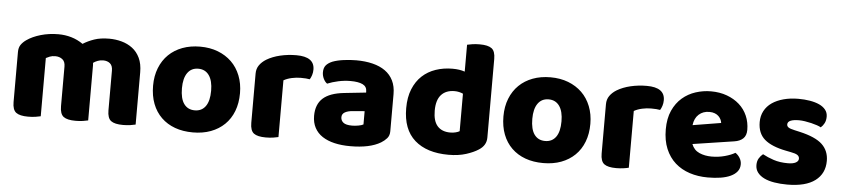

<svg xmlns="http://www.w3.org/2000/svg" viewBox="-42 -898 5061 1153"><g transform="rotate(5 2489.0 -322.0)"><path d="M794 -1Q783 2 762.5 5Q742 8 718 8Q668 8 646 -8.5Q624 -25 624 -72V-311Q624 -341 608 -354.5Q592 -368 566 -368Q549 -368 533.5 -362Q518 -356 507 -348Q507 -344 507.5 -340.5Q508 -337 508 -334V-1Q497 2 476.5 5Q456 8 432 8Q382 8 360 -8.5Q338 -25 338 -72V-311Q338 -341 320.5 -354.5Q303 -368 278 -368Q259 -368 245 -362.5Q231 -357 222 -352V-1Q211 2 190.5 5Q170 8 146 8Q96 8 74 -8.5Q52 -25 52 -72V-373Q52 -400 63.5 -417Q75 -434 95 -448Q129 -472 179 -486.5Q229 -501 285 -501Q326 -501 363.5 -490Q401 -479 434 -456Q464 -475 501.5 -488Q539 -501 592 -501Q630 -501 666.5 -491Q703 -481 731.5 -459.5Q760 -438 777 -402.5Q794 -367 794 -316Z M1402 -243Q1402 -183 1383.5 -135Q1365 -87 1330.5 -53.5Q1296 -20 1248 -2Q1200 16 1140 16Q1080 16 1032 -1.5Q984 -19 949.5 -52.5Q915 -86 896.5 -134Q878 -182 878 -243Q878 -302 897 -350Q916 -398 950.5 -431.5Q985 -465 1033 -483Q1081 -501 1140 -501Q1199 -501 1247 -482.5Q1295 -464 1329.5 -430.5Q1364 -397 1383 -349Q1402 -301 1402 -243ZM1140 -368Q1098 -368 1075 -335.5Q1052 -303 1052 -243Q1052 -180 1075 -148.5Q1098 -117 1140 -117Q1182 -117 1205 -149Q1228 -181 1228 -243Q1228 -303 1205 -335.5Q1182 -368 1140 -368Z M1655 -1Q1644 2 1623.5 5Q1603 8 1579 8Q1529 8 1507 -8.5Q1485 -25 1485 -72V-369Q1485 -398 1500 -419.5Q1515 -441 1541 -457Q1576 -478 1622.5 -489Q1669 -500 1720 -500Q1829 -500 1829 -423Q1829 -405 1824 -389.5Q1819 -374 1812 -363Q1793 -367 1757 -367Q1731 -367 1703.5 -361Q1676 -355 1655 -343Z M2089 -108Q2106 -108 2126.5 -111.5Q2147 -115 2157 -121V-201L2085 -195Q2057 -193 2039 -183Q2021 -173 2021 -153Q2021 -133 2036.5 -120.5Q2052 -108 2089 -108ZM2081 -501Q2135 -501 2179.5 -490Q2224 -479 2255.5 -456.5Q2287 -434 2304 -399.5Q2321 -365 2321 -318V-94Q2321 -68 2306.5 -51.5Q2292 -35 2272 -23Q2207 16 2089 16Q2036 16 1993.5 6Q1951 -4 1920.5 -24Q1890 -44 1873.5 -75Q1857 -106 1857 -147Q1857 -216 1898 -253Q1939 -290 2025 -299L2156 -313V-320Q2156 -349 2130.5 -361.5Q2105 -374 2057 -374Q2020 -374 1983.5 -366Q1947 -358 1918 -346Q1905 -355 1896 -373.5Q1887 -392 1887 -412Q1887 -438 1899.5 -453.5Q1912 -469 1938 -480Q1967 -491 2006.5 -496Q2046 -501 2081 -501Z M2661 -501Q2704 -501 2735 -490V-652Q2746 -655 2766.5 -658Q2787 -661 2811 -661Q2861 -661 2883 -644.5Q2905 -628 2905 -581V-107Q2905 -60 2861 -32Q2832 -13 2786.5 1.5Q2741 16 2681 16Q2550 16 2477 -48.5Q2404 -113 2404 -241Q2404 -307 2424 -356Q2444 -405 2478.5 -437Q2513 -469 2560 -485Q2607 -501 2661 -501ZM2736 -357Q2725 -362 2712 -365Q2699 -368 2685 -368Q2633 -368 2604.5 -336.5Q2576 -305 2576 -241Q2576 -178 2603 -148Q2630 -118 2680 -118Q2698 -118 2713 -122Q2728 -126 2736 -131Z M3514 -243Q3514 -183 3495.5 -135Q3477 -87 3442.5 -53.5Q3408 -20 3360 -2Q3312 16 3252 16Q3192 16 3144 -1.5Q3096 -19 3061.5 -52.5Q3027 -86 3008.5 -134Q2990 -182 2990 -243Q2990 -302 3009 -350Q3028 -398 3062.5 -431.5Q3097 -465 3145 -483Q3193 -501 3252 -501Q3311 -501 3359 -482.5Q3407 -464 3441.5 -430.5Q3476 -397 3495 -349Q3514 -301 3514 -243ZM3252 -368Q3210 -368 3187 -335.5Q3164 -303 3164 -243Q3164 -180 3187 -148.5Q3210 -117 3252 -117Q3294 -117 3317 -149Q3340 -181 3340 -243Q3340 -303 3317 -335.5Q3294 -368 3252 -368Z M3767 -1Q3756 2 3735.5 5Q3715 8 3691 8Q3641 8 3619 -8.5Q3597 -25 3597 -72V-369Q3597 -398 3612 -419.5Q3627 -441 3653 -457Q3688 -478 3734.5 -489Q3781 -500 3832 -500Q3941 -500 3941 -423Q3941 -405 3936 -389.5Q3931 -374 3924 -363Q3905 -367 3869 -367Q3843 -367 3815.5 -361Q3788 -355 3767 -343Z M4135 -176Q4149 -140 4182 -125.5Q4215 -111 4256 -111Q4298 -111 4336 -121.5Q4374 -132 4397 -146Q4413 -136 4424 -118Q4435 -100 4435 -80Q4435 -55 4421 -37Q4407 -19 4381.5 -7Q4356 5 4321 10.5Q4286 16 4244 16Q4185 16 4134.5 -0.5Q4084 -17 4047 -50Q4010 -83 3989 -133Q3968 -183 3968 -250Q3968 -316 3989.5 -363.5Q4011 -411 4046.5 -441.5Q4082 -472 4127 -486.5Q4172 -501 4219 -501Q4272 -501 4315.5 -485Q4359 -469 4390.5 -441Q4422 -413 4439 -374Q4456 -335 4456 -289Q4456 -255 4437 -237Q4418 -219 4384 -214ZM4220 -377Q4182 -377 4156.5 -354Q4131 -331 4126 -289L4296 -317Q4295 -327 4290 -337.5Q4285 -348 4276 -357Q4267 -366 4253 -371.5Q4239 -377 4220 -377Z M4948 -145Q4948 -69 4891 -26Q4834 17 4723 17Q4681 17 4645 11Q4609 5 4583.5 -7.5Q4558 -20 4543.5 -39Q4529 -58 4529 -84Q4529 -108 4539 -124.5Q4549 -141 4563 -152Q4592 -136 4629.5 -123.5Q4667 -111 4716 -111Q4747 -111 4763.5 -120Q4780 -129 4780 -144Q4780 -158 4768 -166Q4756 -174 4728 -179L4698 -185Q4611 -202 4568.5 -238.5Q4526 -275 4526 -343Q4526 -380 4542 -410Q4558 -440 4587 -460Q4616 -480 4656.5 -491Q4697 -502 4746 -502Q4783 -502 4815.5 -496.5Q4848 -491 4872 -480Q4896 -469 4910 -451.5Q4924 -434 4924 -410Q4924 -387 4915.5 -370.5Q4907 -354 4894 -343Q4886 -348 4870 -353.5Q4854 -359 4835 -363.5Q4816 -368 4796.5 -371Q4777 -374 4761 -374Q4728 -374 4710 -366.5Q4692 -359 4692 -343Q4692 -332 4702 -325Q4712 -318 4740 -312L4771 -305Q4867 -283 4907.5 -244.5Q4948 -206 4948 -145Z"/></g></svg>

Font: Baloo Thambi 2 ExtraBold
Style: Regular
Weight: 800
Designer: Aadarsh Rajan and Ek Type
Foundry: Ek Type
Version: Version 1.640;hotconv 1.0.111;makeotfexe 2.5.65597; ttfautoh